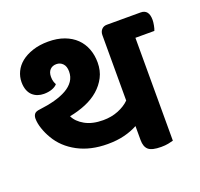

<svg xmlns="http://www.w3.org/2000/svg" viewBox="-115 -766 942 905"><g transform="rotate(-20 356.0 -313.5)"><path d="M607 -514V2Q597 5 581.5 8Q566 11 546 11Q500 11 482.5 -4Q465 -19 465 -53V-123Q436 -107 398.5 -97.5Q361 -88 314 -88Q228 -88 164.5 -122Q101 -156 68 -213Q53 -238 43.5 -266Q34 -294 34 -317Q34 -331 41 -340Q48 -349 68 -351Q110 -356 145 -365.5Q180 -375 205.5 -389.5Q231 -404 245 -424.5Q259 -445 259 -472Q259 -498 246 -511.5Q233 -525 214 -525Q194 -525 182 -512.5Q170 -500 170 -477Q170 -463 173 -453.5Q176 -444 180 -437Q171 -426 153 -419.5Q135 -413 112 -413Q96 -413 81.5 -418Q67 -423 55.5 -433.5Q44 -444 37.5 -461Q31 -478 31 -501Q31 -528 43 -553Q55 -578 78 -596.5Q101 -615 135.5 -626.5Q170 -638 214 -638Q259 -638 294 -625Q329 -612 352.5 -589Q376 -566 388 -534.5Q400 -503 400 -466Q400 -425 383.5 -393Q367 -361 339 -336.5Q311 -312 272.5 -296Q234 -280 191 -272Q205 -242 241.5 -221.5Q278 -201 332 -201Q374 -201 408.5 -215Q443 -229 465 -251V-579Q465 -596 475 -607Q485 -618 501 -618H671Q712 -618 712 -566Q712 -555 709 -539Q706 -523 702 -514Z"/></g></svg>

Font: Baloo 2
Style: Bold
Weight: 700
Designer: Sarang Kulkarni and Ek Type
Foundry: Ek Type
Version: Version 1.640;hotconv 1.0.111;makeotfexe 2.5.65597; ttfautoh